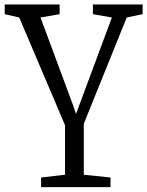

<svg xmlns="http://www.w3.org/2000/svg" viewBox="-22 -572 639 834"><path d="M156.5 241V199L260.5 187V-28L61.5 -496L-1.5 -510.5V-552.5H237V-510.5L154 -496L297 -110.5L308 -77L321 -111.5L464 -496L381.5 -510.5V-552.5H597.5V-510.5L528.5 -496L342 -34.5V187L458 199V241Z"/></svg>

Font: Merriweather 24pt Light
Style: Regular
Weight: 300
Designer: Eben Sorkin
Foundry: Eben Sorkin
Version: Version 2.100